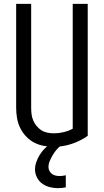

<svg xmlns="http://www.w3.org/2000/svg" viewBox="-20 -755 540 998"><path d="M260 8Q233 8 206.5 3Q180 -2 156.5 -14.5Q133 -27 114.5 -47Q96 -67 84.5 -91Q73 -115 68.5 -141.5Q64 -168 64 -195V-735H142V-195Q142 -178 144 -161.5Q146 -145 152.5 -129.5Q159 -114 170 -100.5Q181 -87 195 -78Q209 -69 226 -65.5Q243 -62 260 -62Q285 -62 310.5 -68Q336 -74 358 -86V-735H436V-49Q398 -22 352.5 -7Q307 8 260 8ZM280 223Q259 223 238 217.5Q217 212 199.5 199.5Q182 187 172 167Q162 147 162 126Q162 106 169 86.5Q176 67 186.5 50Q197 33 211 18.5Q225 4 242 -8H299V0Q285 10 274 23Q263 36 254.5 50.5Q246 65 239 81Q232 97 232 114Q232 124 237 133.5Q242 143 250 149Q258 155 268.5 157.5Q279 160 289 160Q297 160 305.5 159Q314 158 322 156V219Q311 221 301 222Q291 223 280 223Z"/></svg>

Font: Moesevka
Style: Regular
Weight: 400
Monospace: yes
Designer: Belleve Invis
Foundry: Belleve Invis
Version: Version 32.5.0; ttfautohint (v1.8.4)